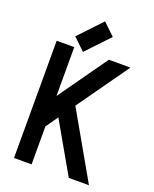

<svg xmlns="http://www.w3.org/2000/svg" viewBox="-159 -963 844 1052"><g transform="rotate(20 262.5 -437.0)"><path d="M54.7 0V-683.6H157.2V-398.9L358.9 -683.6H484.9L272.5 -384.3L491.7 0H374L207 -292L157.2 -221.7V0ZM210.9 -675.3 142.1 -741.2 267.6 -874 336.4 -808.1Z"/></g></svg>

Font: Anka/Coder Condensed
Style: Bold
Weight: 700
Width: 4
Monospace: yes
Version: Version 001.100